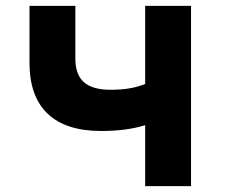

<svg xmlns="http://www.w3.org/2000/svg" viewBox="-20 -633 790 653"><path d="M324.3 -187.5Q203.6 -187.5 141.9 -246.3Q80.3 -305.1 80.3 -420V-613.1H236.3V-433.1Q236.3 -379.1 265.5 -353.4Q294.8 -327.7 355.3 -327.7Q392.1 -327.7 420.3 -332.5Q448.6 -337.3 473.7 -347.4V-613.1H629.7V0H473.7V-207.3Q410.7 -187.5 324.3 -187.5Z"/></svg>

Font: Martian Mono sWd Rg
Style: Regular
Weight: 400
Width: 6
Monospace: yes
Designer: Roman Shamin
Foundry: Evil Martians
Version: Version 1.000